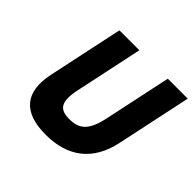

<svg xmlns="http://www.w3.org/2000/svg" viewBox="-195 -1045 1280 1280"><g transform="rotate(45 445.0 -405.0)"><path d="M889.9 -825H701.9L600.5 -348C571.1 -210 520.6 -170 428.6 -170C336.6 -170 303.1 -210 332.5 -348L433.9 -825H245.9L132.8 -293C89.4 -89 179.3 15 389.3 15C599.3 15 733.4 -89 776.8 -293Z"/></g></svg>

Font: Hussar Nova
Style: 76
Weight: 700
Foundry: Cannot Into Space Fonts
Version: Version 0.99